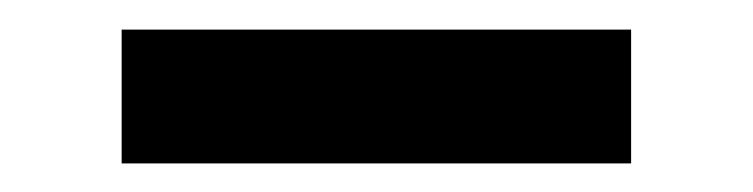

<svg xmlns="http://www.w3.org/2000/svg" viewBox="-20 -319 514 131"><path d="M410.6 -207.5H63V-298.8H410.6Z"/></svg>

Font: Vazirmatn RD UI FD Medium
Style: Regular
Weight: 500
Designer: Saber Rastikerdar
Foundry: Saber Rastikerdar
Version: Version 33.003